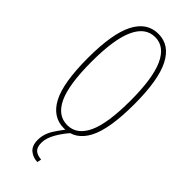

<svg xmlns="http://www.w3.org/2000/svg" viewBox="-271 -665 916 916"><g transform="rotate(45 187.5 -206.5)"><path d="M188 11Q111 11 71 -64.5Q31 -140 31 -308Q31 -471 71 -549Q111 -627 188 -627Q264 -627 304 -549Q344 -471 344 -308Q344 -140 304 -64.5Q264 11 188 11ZM188 -11Q252 -11 285.5 -82Q319 -153 319 -308Q319 -458 285.5 -531.5Q252 -605 188 -605Q123 -605 89.5 -531.5Q56 -458 56 -308Q56 -153 89.5 -82Q123 -11 188 -11ZM216 193 212 214Q183 214 160.5 196Q138 178 138 138Q138 97 163 58.5Q188 20 219 -16L236 -6Q206 25 183 64Q160 103 160 135Q160 165 174 178Q188 191 216 193Z"/></g></svg>

Font: Inconsolata Condensed ExtraLight
Style: Regular
Weight: 200
Width: 3
Monospace: yes
Designer: Raph Levien, Cyreal, Brenton Simpson
Foundry: Raph Levien, Cyreal, Google
Version: Version 3.100; ttfautohint (v1.8.4.7-5d5b)